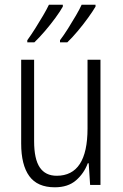

<svg xmlns="http://www.w3.org/2000/svg" viewBox="-20 -786 521 816"><path d="M407 -532V0H363L357 -92H353Q337 -49 303 -19.5Q269 10 213 10Q139 10 104.5 -37.5Q70 -85 70 -176V-532H125V-186Q125 -110 149 -74.5Q173 -39 221 -39Q352 -39 352 -240V-532ZM386 -758Q375 -739 354.5 -710.5Q334 -682 310 -653.5Q286 -625 266 -606H235V-615Q251 -636 269 -664.5Q287 -693 303 -720.5Q319 -748 327 -766H386ZM247 -758Q236 -738 215.5 -710Q195 -682 171 -654Q147 -626 126 -606H96V-615Q112 -637 130 -665.5Q148 -694 163.5 -720.5Q179 -747 188 -766H247Z"/></svg>

Font: Noto Sans Lao Looped Condensed Light
Style: Regular
Weight: 300
Width: 3
Designer: Mark Frömberg, Ben Mitchell
Foundry: The Fontpad Ltd
Version: Version 1.002; ttfautohint (v1.8.4.7-5d5b)